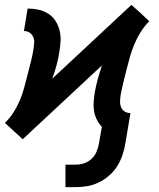

<svg xmlns="http://www.w3.org/2000/svg" viewBox="-29 -555 649 786"><path d="M239 211V119H281Q298 119 315 113.5Q332 108 345.5 95.5Q359 83 366 66.5Q373 50 376 33L388 -36Q376 -48 367.5 -65Q359 -82 356 -100.5Q353 -119 354.5 -138.5Q356 -158 359 -177Q364 -205 371.5 -232Q379 -259 388 -287L64 15L28 -18L-9 -52Q12 -72 27 -96Q42 -120 52.5 -145Q63 -170 70 -196Q77 -222 83.5 -248Q90 -274 97 -300.5Q104 -327 108 -353Q110 -366 111 -379Q112 -392 107 -403.5Q102 -415 92 -421.5Q82 -428 69 -428L84 -520Q107 -520 128 -515.5Q149 -511 167.5 -499.5Q186 -488 197.5 -470.5Q209 -453 214.5 -432Q220 -411 219 -388.5Q218 -366 214 -343Q210 -315 202.5 -288Q195 -261 185 -233L509 -535L546 -502L582 -468Q562 -448 547 -424Q532 -400 521.5 -375Q511 -350 503.5 -324Q496 -298 489.5 -272Q483 -246 476.5 -219.5Q470 -193 465 -167Q463 -154 462.5 -141Q462 -128 466.5 -116.5Q471 -105 481.5 -98.5Q492 -92 505 -92L484 33Q480 57 472 80.5Q464 104 451 125Q438 146 418 163.5Q398 181 375 192Q352 203 328.5 207Q305 211 281 211Z"/></svg>

Font: Iosevka Etoile Semibold
Style: Italic
Weight: 600
Italic angle: -9°
Designer: Belleve Invis
Foundry: Belleve Invis
Version: Version 22.1.2; ttfautohint (v1.8.4)